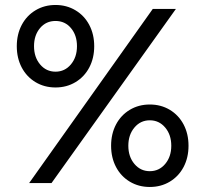

<svg xmlns="http://www.w3.org/2000/svg" viewBox="-20 -736 826 772"><path d="M594.2 -700H687.2L187.2 0H97.2ZM426.7 -150Q426.7 -197.8 446.5 -235.5Q466.3 -273.1 502 -294.5Q537.6 -315.8 582.3 -315.8Q627.1 -315.8 662.7 -294.5Q698.3 -273.1 718.2 -235.5Q738 -197.8 738 -150Q738 -102.2 718.2 -64.5Q698.3 -26.9 662.7 -5.5Q627.1 15.8 582.3 15.8Q537.6 15.8 502 -5.5Q466.3 -26.9 446.5 -64.5Q426.7 -102.2 426.7 -150ZM668.7 -150Q668.7 -194.2 644.2 -223.2Q619.7 -252.3 582.3 -252.3Q545 -252.3 520.5 -223.2Q496 -194.1 496 -150Q496 -105.8 520.5 -76.8Q545 -47.7 582.3 -47.7Q619.7 -47.7 644.2 -76.8Q668.7 -105.9 668.7 -150ZM47.5 -550.2Q47.5 -598 67.3 -635.6Q87.2 -673.3 122.8 -694.6Q158.4 -716 203.2 -716Q247.9 -716 283.5 -694.6Q319.2 -673.3 339 -635.6Q358.8 -598 358.8 -550.2Q358.8 -502.3 339 -464.7Q319.2 -427.1 283.5 -405.7Q247.9 -384.3 203.2 -384.3Q158.4 -384.3 122.8 -405.7Q87.2 -427.1 67.3 -464.7Q47.5 -502.4 47.5 -550.2ZM289.5 -550.2Q289.5 -594.3 265.4 -623Q241.3 -651.7 203.2 -651.7Q165 -651.7 140.9 -623Q116.8 -594.3 116.8 -550.2Q116.8 -506 141.3 -476.9Q165.8 -447.8 203.2 -447.8Q240.5 -447.8 265 -476.9Q289.5 -506.1 289.5 -550.2Z"/></svg>

Font: Oak Sans Light
Style: Regular
Weight: 400
Designer: Erik Kennedy, Walven
Foundry: Erik Kennedy, Walven
Version: Version 1.100;Glyphs 3.1.2 (3151)